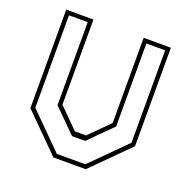

<svg xmlns="http://www.w3.org/2000/svg" viewBox="-125 -819 919 938"><g transform="rotate(20 334.5 -350.0)"><path d="M250.5 0 62.5 -188V-700H204V-257L306 -155.5H363.5L465 -257V-700H606.5V-188L418.5 0ZM260.5 -22H408.5L584.5 -198V-678.5H487V-247L368.5 -129H300.5L182 -247V-678.5H84.5V-198Z"/></g></svg>

Font: Tourney Thin ExtraLight
Style: Regular
Weight: 250
Version: Version 1.015